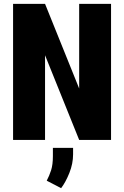

<svg xmlns="http://www.w3.org/2000/svg" viewBox="-20 -731 648 1003"><path d="M560.1 -710.9V0H393.6L215.3 -442.4V0H48.3V-710.9H215.3L393.6 -268.6V-710.9ZM361.8 41.5V75.2Q361.8 124 342.3 172.6Q322.8 221.2 299.3 252L224.1 212.9Q237.8 187 247.1 158Q256.3 128.9 256.3 84.5V41.5Z"/></svg>

Font: Roboto Condensed Black
Style: Regular
Weight: 900
Designer: Christian Robertson
Foundry: Google
Version: Version 3.008; 2023